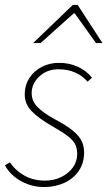

<svg xmlns="http://www.w3.org/2000/svg" viewBox="-20 -744 434 776"><path d="M158 12Q123 12 92 0.5Q61 -11 37 -31Q13 -51 0 -76L20 -88Q40 -57 76.5 -35.5Q113 -14 162 -14Q197 -14 226.5 -28Q256 -42 274 -66.5Q292 -91 292 -122Q292 -143 284.5 -159.5Q277 -176 254.5 -193.5Q232 -211 188 -236Q137 -265 108.5 -294Q80 -323 80 -362Q80 -400 99 -429Q118 -458 149.5 -474Q181 -490 218 -490Q259 -490 293 -475Q327 -460 352 -430L334 -414Q313 -438 283.5 -451Q254 -464 216 -464Q170 -464 139 -435Q108 -406 108 -368Q108 -335 132 -311Q156 -287 198 -264Q249 -237 275 -215.5Q301 -194 310.5 -173Q320 -152 320 -128Q320 -85 298.5 -53.5Q277 -22 240 -5Q203 12 158 12ZM114 -570 274 -724H294L394 -570H368L282 -690H278L144 -570Z"/></svg>

Font: Source Sans 3 ExtraLight
Style: Italic
Weight: 250
Italic angle: -11°
Designer: Paul D. Hunt
Foundry: Adobe
Version: Version 3.046;hotconv 1.0.118;makeotfexe 2.5.65603